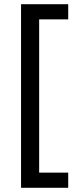

<svg xmlns="http://www.w3.org/2000/svg" viewBox="-20 -734 369 912"><path d="M304 158H80V-714H304V-642H166V86H304Z"/></svg>

Font: Noto Sans Hebrew
Style: Regular
Weight: 400
Designer: Monotype Design Team
Foundry: Monotype Imaging Inc.
Version: Version 2.003